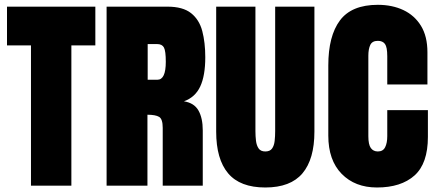

<svg xmlns="http://www.w3.org/2000/svg" viewBox="-20 -790 1860 817"><path d="M111.8 0V-596.7H9.8V-761.7H385.7V-596.7H283.7V0Z M433.6 0V-761.7H692.4Q758.3 -761.7 793.2 -733.9Q828.1 -706.1 840.8 -657.5Q853.5 -608.9 853.5 -546.4Q853.5 -467.8 832 -421.9Q810.5 -376 762.7 -358.9Q806.2 -352.1 824.5 -319.8Q842.8 -287.6 842.8 -234.9V0H672.4V-246.1Q672.4 -283.7 657 -292.7Q641.6 -301.8 607.4 -301.8V0ZM608.4 -450.7H649.9Q685.5 -450.7 685.5 -526.9Q685.5 -572.8 677.7 -587.6Q669.9 -602.5 648.4 -602.5H608.4Z M1108.9 7.8Q1001.5 7.8 950.7 -52.5Q899.9 -112.8 899.9 -230V-761.7H1066.9V-231.9Q1066.9 -210.4 1069.3 -190.7Q1071.8 -170.9 1080.6 -158.2Q1089.4 -145.5 1108.9 -145.5Q1128.9 -145.5 1137.7 -158Q1146.5 -170.4 1148.7 -190.4Q1150.9 -210.4 1150.9 -231.9V-761.7H1317.9V-230Q1317.9 -112.8 1267.1 -52.5Q1216.3 7.8 1108.9 7.8Z M1584 7.8Q1490.7 7.8 1433.8 -50.3Q1377 -108.4 1377 -212.9V-511.7Q1377 -636.7 1426.5 -703.1Q1476.1 -769.5 1587.9 -769.5Q1648.9 -769.5 1696.5 -747.1Q1744.1 -724.6 1771.5 -679.9Q1798.8 -635.3 1798.8 -567.4V-430.7H1627.9V-550.8Q1627.9 -589.4 1618.2 -602.8Q1608.4 -616.2 1587.9 -616.2Q1564 -616.2 1555.7 -598.9Q1547.4 -581.5 1547.4 -552.7V-210.4Q1547.4 -174.8 1557.9 -160.2Q1568.4 -145.5 1587.9 -145.5Q1609.9 -145.5 1618.9 -163.6Q1627.9 -181.6 1627.9 -210.4V-321.3H1800.8V-207.5Q1800.8 -94.2 1743.7 -43.2Q1686.5 7.8 1584 7.8Z"/></svg>

Font: Anton SC
Style: Regular
Weight: 400
Designer: Vernon Adams
Foundry: Vernon Adams
Version: Version 2.116; ttfautohint (v1.8.4.7-5d5b)